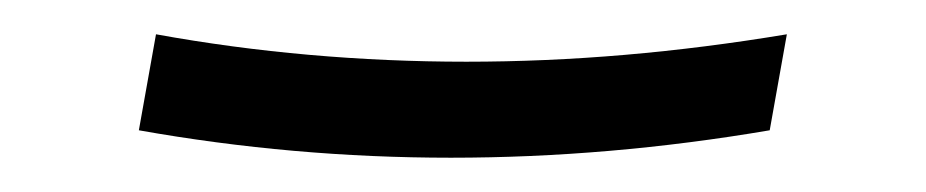

<svg xmlns="http://www.w3.org/2000/svg" viewBox="-20 -388 540 112"><path d="M243 -296Q197 -296 151.5 -300Q106 -304 61 -312L71 -368Q115 -360 160.5 -356Q206 -352 252 -352Q298 -352 344.5 -356Q391 -360 439 -368L429 -312Q382 -304 335.5 -300Q289 -296 243 -296Z"/></svg>

Font: Iosevka Term Curly Lt Obl
Style: Regular
Weight: 300
Italic angle: -9°
Designer: Belleve Invis
Foundry: Belleve Invis
Version: Version 32.3.0